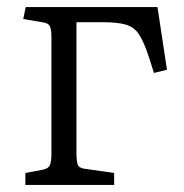

<svg xmlns="http://www.w3.org/2000/svg" viewBox="-20 -525 522 545"><path d="M52 0V-34L100 -43Q117 -46 121.5 -56Q126 -66 126 -90V-420Q126 -441 121.5 -450.5Q117 -460 99 -462L46 -471L53 -505H427L454 -327L417 -318L402 -365Q388 -407 374.5 -427.5Q361 -448 337.5 -455Q314 -462 271 -462H197V-92Q197 -68 200.5 -58Q204 -48 220 -46L304 -34V0Z"/></svg>

Font: Literata 18pt Light
Style: Regular
Weight: 300
Designer: Latin by Veronika Burian and Jose Scaglione. Greek by Irene Vlachou. Cyrillic by Vera Evstafieva.
Foundry: TypeTogether
Version: Version 3.103;gftools[0.9.29]